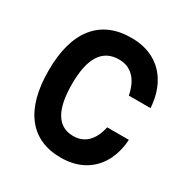

<svg xmlns="http://www.w3.org/2000/svg" viewBox="-186 -978 1123 1155"><g transform="rotate(30 375.0 -400.5)"><path d="M65.6 -400Q65.6 -603.7 151.7 -711.2Q237.8 -818.6 400.4 -818.6Q490.3 -818.6 557.9 -781.7Q625.5 -744.7 664.6 -674.7Q703.8 -604.8 709.8 -509.5H559.1Q544.1 -587.3 503.8 -627.9Q463.5 -668.6 400.4 -668.6Q314.1 -668.6 271.2 -601.6Q228.2 -534.7 228.2 -400Q228.2 -265.3 268.7 -198.4Q309.1 -131.4 390.4 -131.4Q449.9 -131.4 488.1 -169.4Q526.4 -207.3 541.7 -279.1H692.4Q686.4 -187.2 648.1 -120.1Q609.8 -53 543.9 -17.2Q478 18.6 390.4 18.6Q232.8 18.6 149.2 -88.8Q65.6 -196.3 65.6 -400Z"/></g></svg>

Font: Martian Mono Custom sWd Rg
Style: Regular
Weight: 400
Width: 6
Monospace: yes
Designer: Alex Havermale
Foundry: Evil Martians
Version: Version 1.000